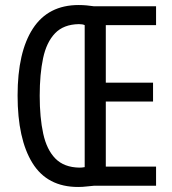

<svg xmlns="http://www.w3.org/2000/svg" viewBox="-20 -739 686 764"><path d="M293 -719Q310 -719 325 -717.5Q340 -716 354 -714H601V-639H401V-410H589V-335H401V-76H601V0H355Q340 1 324.5 3Q309 5 291 5Q168 5 109 -90.5Q50 -186 50 -359Q50 -532 111 -625.5Q172 -719 293 -719ZM294 -643Q233 -642 199 -606.5Q165 -571 151.5 -507.5Q138 -444 138 -358Q138 -271 152 -207Q166 -143 200.5 -108Q235 -73 296 -72Q307 -72 317 -74V-639Q309 -643 294 -643Z"/></svg>

Font: Noto Sans Tamil ExtraCondensed
Style: Regular
Weight: 400
Width: 2
Designer: Jelle Bosma - Monotype Design Team
Foundry: Monotype Imaging Inc.
Version: Version 2.004; ttfautohint (v1.8.4.7-5d5b)